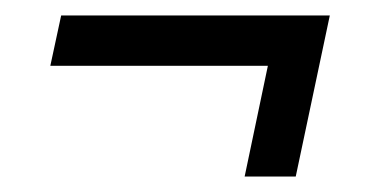

<svg xmlns="http://www.w3.org/2000/svg" viewBox="-20 -304 505 248"><path d="M296 -76 326 -219H45L59 -284H406L362 -76Z"/></svg>

Font: Saira Condensed
Style: Italic
Weight: 400
Width: 3
Italic angle: -12°
Designer: Hector Gatti with collaboration of the Omnibus-Type team
Foundry: Omnibus-Type
Version: Version 1.100